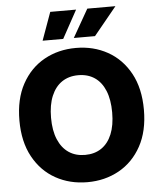

<svg xmlns="http://www.w3.org/2000/svg" viewBox="-62 -1003 888 1066"><g transform="rotate(-5 382.0 -470.0)"><path d="M382.3 10.3Q284.2 10.3 205.6 -33.4Q127 -77.1 81.1 -160.9Q35.2 -244.6 35.2 -363.3Q35.2 -482.9 81.1 -566.7Q127 -650.4 205.6 -694.1Q284.2 -737.8 382.3 -737.8Q480 -737.8 558.6 -694.1Q637.2 -650.4 683.1 -566.7Q729 -482.9 729 -363.3Q729 -244.1 683.1 -160.6Q637.2 -77.1 558.6 -33.4Q480 10.3 382.3 10.3ZM382.3 -141.6Q435.1 -141.6 473.1 -167.2Q511.2 -192.9 531.7 -242.4Q552.2 -292 552.2 -363.3Q552.2 -435.1 531.7 -484.9Q511.2 -534.7 473.1 -560.3Q435.1 -585.9 382.3 -585.9Q329.6 -585.9 291.5 -560.3Q253.4 -534.7 232.4 -484.9Q211.4 -435.1 211.4 -363.3Q211.4 -292 232.4 -242.4Q253.4 -192.9 291.5 -167.2Q329.6 -141.6 382.3 -141.6ZM316.9 -793.9H202.1L258.3 -949.7H402.3ZM494.1 -793.9H376L464.8 -949.7H621.6Z"/></g></svg>

Font: Inter 20pt ExtraBold
Style: Regular
Weight: 800
Version: Version 4.001;git-66647c0bb